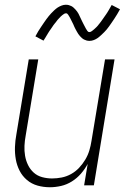

<svg xmlns="http://www.w3.org/2000/svg" viewBox="-20 -780 540 808"><path d="M190 8Q163 8 138 1Q113 -6 93.5 -22.5Q74 -39 62.5 -61.5Q51 -84 46.5 -109.5Q42 -135 43 -162Q44 -189 49 -215L101 -530H141L88 -209Q84 -188 83 -166.5Q82 -145 85.5 -124.5Q89 -104 98 -85.5Q107 -67 122 -53.5Q137 -40 157.5 -34.5Q178 -29 199 -29Q219 -29 239.5 -33Q260 -37 279 -47.5Q298 -58 313 -74Q328 -90 339 -108.5Q350 -127 356 -147Q362 -167 365 -187L422 -530H462L375 0H334L349 -90Q337 -68 320.5 -49Q304 -30 282.5 -16.5Q261 -3 237 2.5Q213 8 190 8ZM357 -608Q350 -608 344.5 -609.5Q339 -611 334 -613.5Q329 -616 324.5 -620Q320 -624 316.5 -628Q313 -632 309.5 -637Q306 -642 303.5 -647Q301 -652 298 -657Q295 -662 293 -667Q291 -672 288.5 -677.5Q286 -683 283 -688.5Q280 -694 277.5 -699.5Q275 -705 272.5 -709Q270 -713 266.5 -718.5Q263 -724 258 -724Q253 -724 249.5 -721.5Q246 -719 242.5 -716.5Q239 -714 235.5 -710.5Q232 -707 227.5 -702Q223 -697 222 -696Q221 -695 219 -692Q217 -689 214.5 -686Q212 -683 209.5 -680Q207 -677 204.5 -673.5Q202 -670 199.5 -666Q197 -662 194 -658Q191 -654 188 -649.5Q185 -645 182 -640Q179 -635 176 -630Q173 -625 170 -620Q167 -615 163 -609L129 -627Q135 -639 141 -648.5Q147 -658 153 -667Q159 -676 164.5 -684Q170 -692 175 -699Q180 -706 185 -712Q190 -718 195 -723.5Q200 -729 208 -736.5Q216 -744 223 -748.5Q230 -753 239 -756.5Q248 -760 257 -760Q264 -760 269.5 -758.5Q275 -757 280 -754.5Q285 -752 289.5 -748Q294 -744 297.5 -740Q301 -736 304.5 -731.5Q308 -727 310.5 -722Q313 -717 315.5 -711.5Q318 -706 320.5 -701Q323 -696 325.5 -690.5Q328 -685 331 -679.5Q334 -674 336.5 -669Q339 -664 341.5 -659.5Q344 -655 347.5 -650Q351 -645 356 -645Q360 -645 364 -647.5Q368 -650 371 -652.5Q374 -655 378 -658.5Q382 -662 386.5 -666.5Q391 -671 392 -672.5Q393 -674 395 -676.5Q397 -679 399.5 -682Q402 -685 404.5 -688.5Q407 -692 409.5 -695.5Q412 -699 414.5 -702.5Q417 -706 420 -710.5Q423 -715 426 -719Q429 -723 432 -728Q435 -733 438 -738Q441 -743 444 -748.5Q447 -754 450 -759L485 -741Q479 -730 473 -720Q467 -710 461 -701Q455 -692 449.5 -684Q444 -676 439 -669Q434 -662 429 -656Q424 -650 419 -645Q414 -640 406 -632.5Q398 -625 391 -620Q384 -615 375 -611.5Q366 -608 357 -608Z"/></svg>

Font: Iosevka Curly XLtObl
Style: Regular
Weight: 200
Italic angle: -9°
Monospace: yes
Designer: Belleve Invis
Foundry: Belleve Invis
Version: Version 11.1.0; ttfautohint (v1.8.3)